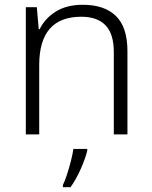

<svg xmlns="http://www.w3.org/2000/svg" viewBox="-20 -562 636 803"><path d="M326 -542Q417 -542 465 -495Q513 -448 513 -348V0H456V-344Q456 -420 421.5 -456Q387 -492 320 -492Q144 -492 144 -290V0H88V-532H134L142 -440H146Q167 -484 212.5 -513Q258 -542 326 -542ZM345 61V68Q337 101 318 144Q299 187 275 221H243V212Q251 196 260 168.5Q269 141 276.5 111.5Q284 82 287 61Z"/></svg>

Font: BC Sans Light
Style: Regular
Weight: 300
Designer: Monotype Design Team
Foundry: Monotype Imaging Inc.
Version: Version 2.000;GOOG;noto-source:20170915:90ef993387c0